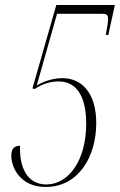

<svg xmlns="http://www.w3.org/2000/svg" viewBox="-20 -734 477 764"><path d="M162 10C291 10 363 -109 363 -244C363 -361 308 -423 228 -423C189 -423 147 -408 126 -393L207 -679H389C405 -679 410 -674 410 -658C410 -643 406 -625 401 -595H411L437 -714H204L109 -382L119 -380C143 -398 180 -410 213 -410C292 -410 323 -339 323 -242C323 -97 254 0 164 0C87 0 56 -71 60 -154C35 -154 25 -140 25 -115C25 -65 62 10 162 10Z"/></svg>

Font: Noto Serif Display ExtraCondensed ExtraLight
Style: Italic
Weight: 200
Width: 2
Italic angle: -12°
Designer: Monotype Design Team
Foundry: Monotype Imaging Inc.
Version: Version 2.009